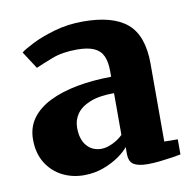

<svg xmlns="http://www.w3.org/2000/svg" viewBox="-60 -863 600 589"><g transform="rotate(-10 240.0 -569.0)"><path d="M355 -336Q326 -336 311.5 -344.8Q297 -353.5 297 -379V-399.5Q287.5 -387 266.8 -372.2Q246 -357.5 217.8 -347Q189.5 -336.5 156.5 -336.5Q120 -336.5 89.2 -352.2Q58.5 -368 39.8 -398.2Q21 -428.5 21 -471.5Q21 -509 41.2 -536.8Q61.5 -564.5 98 -582.5Q134.5 -600.5 183.5 -609.8Q232.5 -619 290.5 -619.5V-637.5Q290.5 -666 282.2 -684.2Q274 -702.5 254.5 -711.2Q235 -720 201.5 -720Q155.5 -720 122.8 -707.2Q90 -694.5 71 -686L36 -740Q46.5 -748.5 75.2 -763Q104 -777.5 145.5 -789.5Q187 -801.5 234.5 -801.5Q327.5 -801.5 372 -763.5Q416.5 -725.5 416.5 -638V-395.5L458.5 -395V-348Q449 -346 431 -343.2Q413 -340.5 392.5 -338.2Q372 -336 355 -336ZM223 -407Q239 -407 258 -416Q277 -425 290.5 -438.5V-568.5Q244 -568.5 215.2 -556.8Q186.5 -545 173.5 -526Q160.5 -507 160.5 -484Q160.5 -447 177.8 -427Q195 -407 223 -407Z"/></g></svg>

Font: Merriweather 24pt ExtraBold
Style: Regular
Weight: 800
Version: Version 2.100